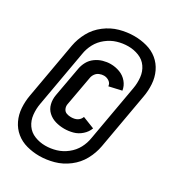

<svg xmlns="http://www.w3.org/2000/svg" viewBox="-203 -866 905 1002"><g transform="rotate(30 250.0 -365.0)"><path d="M191 30Q152 30 115 20Q78 10 50 -13Q22 -36 6 -69.5Q-10 -103 -12.5 -142Q-15 -181 -8 -219L51 -553Q59 -597 81 -637.5Q103 -678 141 -707Q179 -736 222.5 -748Q266 -760 309 -760Q348 -760 385 -750Q422 -740 450 -717Q478 -694 494 -660.5Q510 -627 512.5 -588Q515 -549 508 -511L449 -177Q441 -133 419 -92.5Q397 -52 359 -23Q321 6 277 18Q233 30 191 30ZM191 -32Q224 -32 256 -41.5Q288 -51 316 -73Q344 -95 360 -125Q376 -155 381 -188L440 -522Q446 -555 442.5 -588.5Q439 -622 421 -648Q403 -674 372.5 -686Q342 -698 309 -698Q276 -698 244 -688.5Q212 -679 184 -657Q156 -635 140 -605Q124 -575 119 -542L60 -208Q54 -175 57.5 -141.5Q61 -108 79 -82Q97 -56 127.5 -44Q158 -32 191 -32ZM233 -158Q205 -158 179.5 -165.5Q154 -173 135 -190.5Q116 -208 109.5 -234Q103 -260 108 -288L140 -465Q144 -488 155.5 -509Q167 -530 187 -544.5Q207 -559 230 -565.5Q253 -572 275 -572Q304 -572 330.5 -562Q357 -552 375 -530.5Q393 -509 397 -482L322 -465Q321 -482 306.5 -492Q292 -502 275 -502Q262 -502 248.5 -496.5Q235 -491 226.5 -479Q218 -467 216 -453L184 -276Q182 -262 188 -249.5Q194 -237 206.5 -232.5Q219 -228 233 -228Q279 -228 292 -263L363 -235Q354 -210 332.5 -191Q311 -172 285 -165Q259 -158 233 -158Z"/></g></svg>

Font: Iosevka SS08
Style: Bold Italic
Weight: 700
Italic angle: -10°
Monospace: yes
Designer: Belleve Invis
Foundry: Belleve Invis
Version: 2.1.0; ttfautohint (v1.8.2)